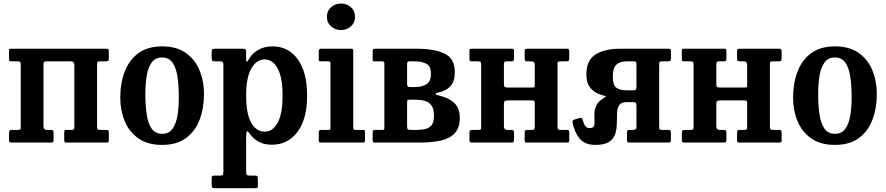

<svg xmlns="http://www.w3.org/2000/svg" viewBox="-20 -790 4912 1064"><path d="M221 -90.5Q221 -70 240 -70H260.5Q270 -70 273.5 -67Q277 -64 277 -53V-15Q277 -6 274.2 -3Q271.5 0 263 0H44Q35 0 32.5 -3.2Q30 -6.5 30 -16V-54Q30 -64.5 34 -67.2Q38 -70 48 -70H78Q87.5 -70 91.2 -72.2Q95 -74.5 95 -84V-427.5Q95 -441 92.5 -445.5Q90 -450 77 -450H43Q34.5 -450 32.2 -453.2Q30 -456.5 30 -465V-509Q30 -517.5 33.5 -518.8Q37 -520 45.5 -520H569Q578 -520 580.5 -516.8Q583 -513.5 583 -504V-466Q583 -455.5 579 -452.8Q575 -450 565 -450H535Q525.5 -450 521.8 -447.8Q518 -445.5 518 -436V-92.5Q518 -79.5 520.5 -74.8Q523 -70 536 -70H570Q578.5 -70 580.8 -66.8Q583 -63.5 583 -55V-11Q583 -3 579.5 -1.5Q576 0 567.5 0H347Q339.5 0 337.8 -3.8Q336 -7.5 336 -15.5V-55.5Q336 -64 338.2 -67Q340.5 -70 348.5 -70H374Q385 -70 388.5 -73.2Q392 -76.5 392 -89.5V-429.5Q392 -450 371.5 -450H241Q229 -450 225 -447Q221 -444 221 -430.5Z M646.5 -248.5Q646.5 -328.5 671 -393Q695.5 -457.5 746.8 -495.2Q798 -533 878.5 -533Q959 -533 1010.2 -496.5Q1061.5 -460 1086 -400Q1110.5 -340 1110.5 -270Q1110.5 -190 1086 -126Q1061.5 -62 1010.2 -24.5Q959 13 878.5 13Q798 13 746.8 -23.2Q695.5 -59.5 671 -119Q646.5 -178.5 646.5 -248.5ZM785.5 -270Q785.5 -207.5 792.8 -157.2Q800 -107 820 -77.8Q840 -48.5 878.5 -48.5Q916.5 -48.5 936.5 -77Q956.5 -105.5 963.8 -151.5Q971 -197.5 971 -250Q971 -313 963.8 -363Q956.5 -413 936.5 -442.2Q916.5 -471.5 878.5 -471.5Q840 -471.5 820 -443Q800 -414.5 792.8 -368.8Q785.5 -323 785.5 -270Z M1153 -472V-502Q1153 -514.5 1157.5 -517.2Q1162 -520 1173.5 -520H1324.5Q1335.5 -520 1339.8 -517Q1344 -514 1344 -502.5V-465Q1344 -448.5 1347 -447.8Q1350 -447 1355.5 -456.5Q1375 -492 1409.2 -512.5Q1443.5 -533 1490 -533Q1578 -533 1630 -461.5Q1682 -390 1682 -260.5Q1682 -130.5 1628.5 -59.2Q1575 12 1487 12Q1443.5 12 1414 -4.2Q1384.5 -20.5 1364 -49Q1353 -64.5 1348.5 -62Q1344 -59.5 1344 -20.5V159Q1344 174.5 1347.8 178.8Q1351.5 183 1365.5 183H1391.5Q1402.5 183 1405.8 186.2Q1409 189.5 1409 201V236Q1409 248 1406 250.5Q1403 253 1391 253H1170.5Q1159 253 1156 248.8Q1153 244.5 1153 234V200.5Q1153 190.5 1155.5 186.8Q1158 183 1168 183H1199.5Q1212.5 183 1215.2 178.5Q1218 174 1218 159V-429Q1218 -443.5 1213.5 -446.8Q1209 -450 1199 -450H1168.5Q1158.5 -450 1155.8 -454.2Q1153 -458.5 1153 -472ZM1344 -260.5Q1344 -160.5 1371.8 -110.5Q1399.5 -60.5 1447.5 -60.5Q1492 -60.5 1519 -110.5Q1546 -160.5 1546 -260.5Q1546 -360 1519 -410.2Q1492 -460.5 1447.5 -460.5Q1401 -460.5 1372.5 -410.2Q1344 -360 1344 -260.5Z M1791.5 -697Q1791.5 -729.5 1814.5 -750Q1837.5 -770.5 1869.5 -770.5Q1902 -770.5 1924.8 -750Q1947.5 -729.5 1947.5 -697Q1947.5 -664.5 1924.8 -644Q1902 -623.5 1869.5 -623.5Q1837.5 -623.5 1814.5 -644Q1791.5 -664.5 1791.5 -697ZM1800.5 -450H1758Q1750.5 -450 1748.5 -452Q1746.5 -454 1746.5 -461.5V-506.5Q1746.5 -520 1759.5 -520H1927Q1937.5 -520 1937.5 -509.5V-82Q1937.5 -70 1948 -70H1990Q1997.5 -70 2000 -68.5Q2002.5 -67 2002.5 -59.5V-13Q2002.5 -5 2000.5 -2.5Q1998.5 0 1990.5 0H1761Q1753 0 1749.8 -2Q1746.5 -4 1746.5 -12V-55Q1746.5 -65 1749.8 -67.5Q1753 -70 1762 -70H1799.5Q1808 -70 1809.8 -72.5Q1811.5 -75 1811.5 -83V-437.5Q1811.5 -450 1800.5 -450Z M2098 -450H2055.5Q2048 -450 2046.5 -452.2Q2045 -454.5 2045 -462V-507Q2045 -520 2057 -520H2286Q2389 -520 2444.8 -492.5Q2500.5 -465 2500.5 -390Q2500.5 -340 2476.2 -312.5Q2452 -285 2405.5 -276.5Q2394.5 -274.5 2395 -269.8Q2395.5 -265 2404.5 -263Q2465 -249.5 2496.5 -220.2Q2528 -191 2528 -138.5Q2528 -82 2500.2 -52Q2472.5 -22 2423 -11Q2373.5 0 2308 0H2060.5Q2052 0 2048.5 -2Q2045 -4 2045 -12V-55Q2045 -65 2048.8 -67.5Q2052.5 -70 2061.5 -70H2098.5Q2107 -70 2108.5 -73Q2110 -76 2110 -84V-438Q2110 -450 2098 -450ZM2236 -434V-329.5Q2236 -316 2239 -311.8Q2242 -307.5 2254.5 -307.5H2277Q2317.5 -307.5 2342.8 -322.8Q2368 -338 2368 -380.5Q2368 -423.5 2342.8 -436.8Q2317.5 -450 2277 -450H2250Q2241 -450 2238.5 -446.8Q2236 -443.5 2236 -434ZM2236 -216.5V-92.5Q2236 -78 2239.5 -74Q2243 -70 2257 -70H2284Q2310.5 -70 2333.5 -74.2Q2356.5 -78.5 2370.8 -95.2Q2385 -112 2385 -149.5Q2385 -187 2370.8 -206Q2356.5 -225 2333.5 -231.2Q2310.5 -237.5 2284 -237.5H2253.5Q2240 -237.5 2238 -234.5Q2236 -231.5 2236 -216.5Z M3069.5 -92.5Q3069.5 -79.5 3072 -74.8Q3074.5 -70 3087.5 -70H3121.5Q3130 -70 3132.2 -66.8Q3134.5 -63.5 3134.5 -55V-11Q3134.5 -3 3131 -1.5Q3127.5 0 3119 0H2898.5Q2891 0 2889.2 -3.8Q2887.5 -7.5 2887.5 -15.5V-55.5Q2887.5 -70 2899.5 -70H2925.5Q2936.5 -70 2940 -73.2Q2943.5 -76.5 2943.5 -89.5V-218Q2943.5 -227 2940.8 -230.2Q2938 -233.5 2928 -233.5H2797Q2782 -233.5 2777.2 -230Q2772.5 -226.5 2772.5 -210.5V-90.5Q2772.5 -70 2791.5 -70H2812Q2821.5 -70 2825 -67Q2828.5 -64 2828.5 -53V-15Q2828.5 -6 2825.8 -3Q2823 0 2814.5 0H2595.5Q2586.5 0 2584 -3.2Q2581.5 -6.5 2581.5 -16V-54Q2581.5 -64.5 2585.5 -67.2Q2589.5 -70 2599.5 -70H2629.5Q2639 -70 2642.8 -72.2Q2646.5 -74.5 2646.5 -84V-427.5Q2646.5 -440.5 2644 -445.2Q2641.5 -450 2628.5 -450H2594.5Q2586 -450 2583.8 -453.2Q2581.5 -456.5 2581.5 -465V-509Q2581.5 -517.5 2585 -518.8Q2588.5 -520 2597 -520H2817.5Q2825.5 -520 2827 -516.5Q2828.5 -513 2828.5 -504.5V-464.5Q2828.5 -450 2816.5 -450H2791Q2779.5 -450 2776 -446.8Q2772.5 -443.5 2772.5 -430.5V-326.5Q2772.5 -314 2775.8 -309.5Q2779 -305 2792.5 -305H2928.5Q2940 -305 2941.8 -307Q2943.5 -309 2943.5 -320V-429.5Q2943.5 -450 2924.5 -450H2903.5Q2894.5 -450 2891 -453Q2887.5 -456 2887.5 -467V-505Q2887.5 -514 2890.2 -517Q2893 -520 2901.5 -520H3120.5Q3129.5 -520 3132 -516.8Q3134.5 -513.5 3134.5 -504V-466Q3134.5 -455.5 3130.5 -452.8Q3126.5 -450 3116.5 -450H3086.5Q3077 -450 3073.2 -447.8Q3069.5 -445.5 3069.5 -436Z M3153 -111Q3152 -117.5 3154 -121.5Q3156 -125.5 3164.5 -128L3192.5 -136.5Q3205 -139.5 3208.5 -127Q3215 -103.5 3223.2 -91.8Q3231.5 -80 3247.5 -80Q3266.5 -80 3271.2 -91Q3276 -102 3274.8 -120.2Q3273.5 -138.5 3274 -160.2Q3274.5 -182 3284 -203.8Q3293.5 -225.5 3320.5 -243.5Q3332.5 -252 3336.8 -254.5Q3341 -257 3322 -261.5Q3280.5 -271 3255 -299Q3229.5 -327 3229.5 -378.5Q3229.5 -455 3279.2 -487.5Q3329 -520 3417.5 -520H3685Q3694 -520 3696 -516.8Q3698 -513.5 3698 -504V-469Q3698 -457.5 3695.2 -453.8Q3692.5 -450 3681.5 -450H3650Q3636.5 -450 3634.8 -446.2Q3633 -442.5 3633 -429V-90Q3633 -77 3635 -73.5Q3637 -70 3650.5 -70H3682Q3691.5 -70 3694.8 -67.2Q3698 -64.5 3698 -54V-15Q3698 -5.5 3695 -2.8Q3692 0 3683.5 0H3471Q3461 0 3457.8 -2.5Q3454.5 -5 3454.5 -14.5V-53Q3454.5 -64 3457.2 -67Q3460 -70 3470 -70H3485Q3494 -70 3500.5 -72.8Q3507 -75.5 3507 -86.5V-202Q3507 -216.5 3503.8 -220.2Q3500.5 -224 3486 -224H3453Q3422.5 -224 3411.5 -207Q3400.5 -190 3399.5 -163Q3398.5 -136 3398.2 -105.5Q3398 -75 3389.5 -48Q3381 -21 3355.8 -4Q3330.5 13 3278.5 13Q3221 13 3192.2 -22Q3163.5 -57 3153 -111ZM3494.5 -289.5Q3507 -289.5 3507 -307.5V-428Q3507 -444 3504.2 -447Q3501.5 -450 3486.5 -450H3453Q3415 -450 3395.5 -431.5Q3376 -413 3376 -365.5Q3376 -318.5 3395.5 -304Q3415 -289.5 3453 -289.5Z M4246.5 -92.5Q4246.5 -79.5 4249 -74.8Q4251.5 -70 4264.5 -70H4298.5Q4307 -70 4309.2 -66.8Q4311.5 -63.5 4311.5 -55V-11Q4311.5 -3 4308 -1.5Q4304.5 0 4296 0H4075.5Q4068 0 4066.2 -3.8Q4064.5 -7.5 4064.5 -15.5V-55.5Q4064.5 -70 4076.5 -70H4102.5Q4113.5 -70 4117 -73.2Q4120.5 -76.5 4120.5 -89.5V-218Q4120.5 -227 4117.8 -230.2Q4115 -233.5 4105 -233.5H3974Q3959 -233.5 3954.2 -230Q3949.5 -226.5 3949.5 -210.5V-90.5Q3949.5 -70 3968.5 -70H3989Q3998.5 -70 4002 -67Q4005.5 -64 4005.5 -53V-15Q4005.5 -6 4002.8 -3Q4000 0 3991.5 0H3772.5Q3763.5 0 3761 -3.2Q3758.5 -6.5 3758.5 -16V-54Q3758.5 -64.5 3762.5 -67.2Q3766.5 -70 3776.5 -70H3806.5Q3816 -70 3819.8 -72.2Q3823.5 -74.5 3823.5 -84V-427.5Q3823.5 -440.5 3821 -445.2Q3818.5 -450 3805.5 -450H3771.5Q3763 -450 3760.8 -453.2Q3758.5 -456.5 3758.5 -465V-509Q3758.5 -517.5 3762 -518.8Q3765.5 -520 3774 -520H3994.5Q4002.5 -520 4004 -516.5Q4005.5 -513 4005.5 -504.5V-464.5Q4005.5 -450 3993.5 -450H3968Q3956.5 -450 3953 -446.8Q3949.5 -443.5 3949.5 -430.5V-326.5Q3949.5 -314 3952.8 -309.5Q3956 -305 3969.5 -305H4105.5Q4117 -305 4118.8 -307Q4120.5 -309 4120.5 -320V-429.5Q4120.5 -450 4101.5 -450H4080.5Q4071.5 -450 4068 -453Q4064.5 -456 4064.5 -467V-505Q4064.5 -514 4067.2 -517Q4070 -520 4078.5 -520H4297.5Q4306.5 -520 4309 -516.8Q4311.5 -513.5 4311.5 -504V-466Q4311.5 -455.5 4307.5 -452.8Q4303.5 -450 4293.5 -450H4263.5Q4254 -450 4250.2 -447.8Q4246.5 -445.5 4246.5 -436Z M4375 -248.5Q4375 -328.5 4399.5 -393Q4424 -457.5 4475.2 -495.2Q4526.5 -533 4607 -533Q4687.5 -533 4738.8 -496.5Q4790 -460 4814.5 -400Q4839 -340 4839 -270Q4839 -190 4814.5 -126Q4790 -62 4738.8 -24.5Q4687.5 13 4607 13Q4526.5 13 4475.2 -23.2Q4424 -59.5 4399.5 -119Q4375 -178.5 4375 -248.5ZM4514 -270Q4514 -207.5 4521.2 -157.2Q4528.5 -107 4548.5 -77.8Q4568.5 -48.5 4607 -48.5Q4645 -48.5 4665 -77Q4685 -105.5 4692.2 -151.5Q4699.5 -197.5 4699.5 -250Q4699.5 -313 4692.2 -363Q4685 -413 4665 -442.2Q4645 -471.5 4607 -471.5Q4568.5 -471.5 4548.5 -443Q4528.5 -414.5 4521.2 -368.8Q4514 -323 4514 -270Z"/></svg>

Font: Besley* Narrow Semi
Style: Regular
Weight: 600
Width: 4
Designer: Owen Earl
Foundry: indestructible type*
Version: Version 3.000; ttfautohint (v1.8.3)